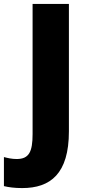

<svg xmlns="http://www.w3.org/2000/svg" viewBox="-92 -734 441 978"><path d="M21 224C165 224 259 151 259 -65V-714H74V-51C74 39 56 76 -7 76C-32 76 -53 71 -72 66V214C-48 220 -17 224 21 224Z"/></svg>

Font: Noto Sans Telugu SemiCondensed Black
Style: Regular
Weight: 900
Width: 4
Designer: Jelle Bosma - Monotype Design Team
Foundry: Monotype Imaging Inc.
Version: Version 2.005